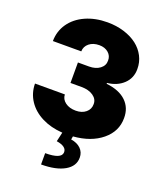

<svg xmlns="http://www.w3.org/2000/svg" viewBox="-173 -849 1020 1202"><g transform="rotate(20 337.5 -247.5)"><path d="M373.2 8.2 369.3 29.8Q411.2 36.2 434.8 59.7Q458.5 83.1 458.8 117.9Q459.5 175.4 402.5 208.5Q345.5 241.5 245.7 241.5V166.2Q352.3 166.2 355.1 122.2Q356.5 102.3 339.7 89.3Q322.8 76.3 288.4 71L302.6 8.9Q225.1 3.9 165 -26.5Q104.8 -56.8 71 -107.6Q37.3 -158.4 36.9 -221.6H235.8Q236.5 -190 263.8 -169.6Q291.2 -149.1 333.8 -149.1Q375 -149.1 400.7 -170.6Q426.5 -192.1 426.1 -225.9Q426.8 -258.9 396.5 -280Q366.1 -301.1 318.2 -301.1H244.3V-437.5H318.2Q362.2 -437.5 390.3 -458.6Q418.3 -479.8 417.6 -512.8Q418.3 -544.4 394.7 -564.8Q371.1 -585.2 333.8 -585.2Q293 -585.2 266.9 -564.1Q240.8 -543 240.1 -509.9H51.1Q51.5 -575.6 87.5 -627.5Q123.6 -679.3 188 -708.3Q252.5 -737.2 333.8 -737.2Q393.5 -737.2 444.6 -721.2Q495.7 -705.3 531.8 -677.4Q567.8 -649.5 588.1 -610.3Q608.3 -571 608 -525.6Q608.3 -465.6 566.8 -426Q525.2 -386.4 458.8 -379.3V-373.6Q545.1 -364 590.4 -320.5Q635.7 -277 634.9 -208.8Q635.3 -120.4 563 -60.7Q490.8 -1.1 373.2 8.2Z"/></g></svg>

Font: Karasuma Gothic
Style: Black
Weight: 900
Designer: Rasmus Andersson / Ryoko Nishizuka
Foundry: Genbu
Version: Version 1.00